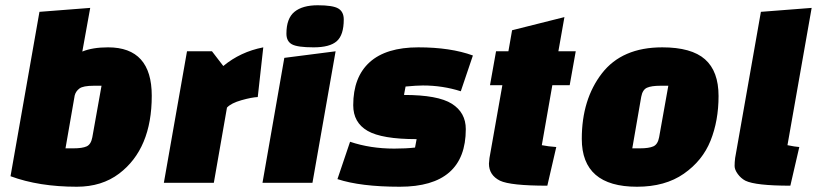

<svg xmlns="http://www.w3.org/2000/svg" viewBox="-20 -695 3106 730"><path d="M20 -25 130 -650 323 -665 293 -499Q332 -515 391 -515Q557 -515 557 -331Q557 -129 433 -35Q367 15 272 15Q128 15 20 -25ZM264 -332 229 -131H259Q293 -131 309.5 -138.5Q326 -146 331 -173L366 -369H337Q296 -369 282 -358.5Q268 -348 264 -332Z M691 -500H786L829 -444Q894 -498 981 -515L960 -326Q937 -325 898 -314Q859 -303 843 -286L793 0H603Z M978 0 1061 -475 1256 -500 1168 0ZM1069 -567Q1069 -625 1099.5 -650Q1130 -675 1188 -675Q1246 -675 1266.5 -662.5Q1287 -650 1287 -621Q1287 -562 1260.5 -538.5Q1234 -515 1172.5 -515Q1111 -515 1090 -526.5Q1069 -538 1069 -567Z M1323 -295Q1323 -402 1385.5 -458.5Q1448 -515 1570.5 -515Q1693 -515 1778 -484L1732 -348Q1663 -370 1588 -370Q1564 -370 1522 -366L1516 -334Q1645 -334 1698 -300.5Q1751 -267 1751 -204Q1751 15 1500 15Q1351 15 1263 -14L1311 -156Q1388 -130 1479 -130Q1523 -130 1558 -134L1564 -166Q1432 -166 1377.5 -197.5Q1323 -229 1323 -295Z M1843 -371 1866 -500H1913L1927 -580L2126 -630L2103 -500H2169L2146 -371H2080L2040 -143Q2065 -138 2095 -136L2061 11Q1921 11 1881 -8Q1839 -29 1839 -73Q1839 -78 1841 -94L1890 -371Z M2192 -167Q2192 -317 2268.5 -416Q2345 -515 2498 -515Q2609 -515 2660.5 -469.5Q2712 -424 2712 -330Q2712 -236 2681.5 -160Q2651 -84 2580 -34.5Q2509 15 2402 15Q2192 15 2192 -167ZM2418 -327 2384 -131H2413Q2447 -131 2464 -138.5Q2481 -146 2486 -173L2521 -369H2491Q2457 -369 2440 -361.5Q2423 -354 2418 -327Z M3066 -665 2974 -143Q3003 -137 3019 -136L2985 11Q2853 11 2814 -8Q2797 -17 2785 -33.5Q2773 -50 2773 -64Q2773 -78 2775 -94L2873 -650Z"/></svg>

Font: Changa One
Style: Italic
Weight: 400
Italic angle: -12°
Designer: Eduardo Rodriguez Tunni
Foundry: Eduardo Rodriguez Tunni
Version: Version 1.003